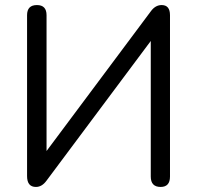

<svg xmlns="http://www.w3.org/2000/svg" viewBox="-20 -732 780 759"><path d="M122 7Q87 7 87 -36V-672Q87 -712 126 -712Q164 -712 164 -672V-135L576 -687Q594 -712 619 -712Q652 -712 652 -672V-34Q652 7 615 7Q576 7 576 -34V-570L164 -18Q146 7 122 7Z"/></svg>

Font: Nunito
Style: Regular
Weight: 400
Designer: Vernon Adams
Foundry: Vernon Adams
Version: Version 3.602